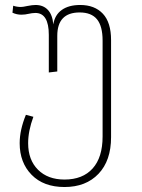

<svg xmlns="http://www.w3.org/2000/svg" viewBox="-20 -551 569 771"><path d="M426 -390V0Q426 94 375.5 147Q325 200 239 200Q155 200 107 151Q59 102 59 24Q59 -29 84 -90L114 -82Q93 -25 93 24Q93 91 132.5 130.5Q172 170 239 170Q312 170 352 125.5Q392 81 392 -3V-388Q392 -446 369.5 -473.5Q347 -501 300 -501Q210 -501 210 -407V-264L176 -260V-411Q176 -499 122 -499Q110 -499 92 -495Q87 -494 81 -493Q75 -492 66 -492Q47 -492 30 -500L33 -528Q48 -523 64 -523Q72 -523 90 -527Q110 -531 123 -531Q154 -531 172.5 -511Q191 -491 194 -453Q200 -491 228 -511Q256 -531 302 -531Q360 -531 393 -496Q426 -461 426 -390Z"/></svg>

Font: FiraGO UltraLight
Style: Regular
Weight: 200
Designer: bBox Type
Foundry: bBox Type GmbH
Version: Version 1.001